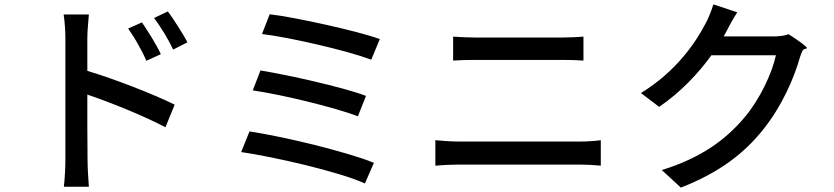

<svg xmlns="http://www.w3.org/2000/svg" viewBox="-20 -817 3800 875"><path d="M672 -645C656 -671 640 -696 627 -715L564 -687C580 -664 595 -641 608 -617C622 -593 635 -568 647 -540L713 -570C703 -593 687 -619 672 -645ZM791 -697C775 -723 758 -747 745 -765L682 -735C699 -713 713 -690 728 -667C742 -643 756 -619 769 -591L834 -624C823 -646 807 -672 791 -697ZM378 -237V-386C481 -351 634 -290 734 -237L776 -340C682 -387 502 -457 378 -494V-644C378 -678 383 -720 385 -751H327H270C275 -720 278 -674 278 -644C278 -563 278 -151 278 -89C278 -52 275 0 271 34H385C382 -1 379 -59 379 -89Z M1431 -613C1525 -591 1616 -566 1672 -545L1711 -639C1652 -660 1557 -684 1462 -705C1367 -726 1271 -745 1209 -752L1174 -662C1240 -654 1337 -635 1431 -613ZM1382 -354C1471 -332 1557 -308 1611 -287L1648 -380C1590 -402 1501 -425 1412 -446C1323 -467 1232 -485 1167 -496L1132 -405C1200 -395 1293 -376 1382 -354ZM1371 -65C1477 -39 1581 -9 1643 19L1684 -75C1621 -101 1518 -130 1412 -157C1306 -183 1197 -206 1117 -218L1079 -124C1155 -113 1264 -91 1371 -65Z M2350 -646C2266 -646 2179 -646 2144 -646C2113 -646 2076 -648 2045 -650V-596V-541C2075 -543 2111 -544 2145 -544C2193 -544 2493 -544 2541 -544C2573 -544 2612 -543 2639 -541V-650C2613 -648 2577 -646 2541 -646C2517 -646 2435 -646 2350 -646ZM2718 -120V-178C2687 -174 2654 -172 2624 -172C2568 -172 2128 -172 2071 -172C2036 -172 1998 -175 1964 -178V-120V-62C1998 -65 2036 -67 2071 -67C2128 -67 2568 -67 2624 -67C2650 -67 2687 -65 2718 -62Z M3390 -651H3278L3291 -675C3301 -695 3321 -732 3340 -761L3231 -797C3223 -770 3207 -730 3196 -711C3152 -626 3064 -493 2901 -393L2984 -330C3082 -397 3162 -482 3222 -565H3369H3516C3499 -484 3442 -363 3373 -282C3289 -182 3177 -98 2996 -42L3083 38C3259 -31 3373 -119 3459 -228C3544 -334 3599 -462 3625 -554C3628 -564 3632 -575 3637 -585C3644 -598 3653 -591 3657 -598C3660 -603 3612 -637 3574 -661C3556 -654 3530 -651 3503 -651Z"/></svg>

Font: GenSekiGothic2 TW M
Style: Regular
Weight: 500
Version: Version 2.100;PS 2.1;hotconv 16.6.51;makeotf.lib2.5.65220 DE